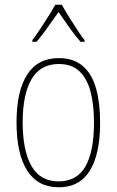

<svg xmlns="http://www.w3.org/2000/svg" viewBox="-20 -876 495 813"><path d="M404 -357Q404 -224 360.5 -153.5Q317 -83 229 -83Q140 -83 95 -154Q50 -225 50 -358Q50 -490 95 -560Q140 -630 229 -630Q292 -630 331 -596Q370 -562 387 -500.5Q404 -439 404 -357ZM76 -358Q76 -239 113 -173.5Q150 -108 228 -108Q306 -108 342 -171.5Q378 -235 378 -358Q378 -432 363.5 -487.5Q349 -543 316.5 -574Q284 -605 229 -605Q151 -605 113.5 -540.5Q76 -476 76 -358ZM242 -856Q254 -833 273 -803Q292 -773 310 -745.5Q328 -718 338 -706V-699H321Q298 -725 273 -760.5Q248 -796 228 -825Q208 -797 182.5 -761Q157 -725 135 -699H117V-706Q130 -723 148 -750Q166 -777 184 -805.5Q202 -834 214 -856Z"/></svg>

Font: Noto Sans Telugu UI Condensed Thin
Style: Regular
Weight: 100
Width: 3
Designer: Jelle Bosma - Monotype Design Team
Foundry: Monotype Imaging Inc.
Version: Version 2.005; ttfautohint (v1.8.4.7-5d5b)